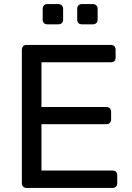

<svg xmlns="http://www.w3.org/2000/svg" viewBox="-20 -920 646 940"><path d="M110 0Q99 0 93 -6.5Q87 -13 87 -23V-676Q87 -687 93 -693.5Q99 -700 110 -700H523Q534 -700 540 -693.5Q546 -687 546 -676V-638Q546 -627 540 -621Q534 -615 523 -615H183V-396H501Q512 -396 518 -389.5Q524 -383 524 -372V-335Q524 -325 518 -318.5Q512 -312 501 -312H183V-85H531Q542 -85 548 -79Q554 -73 554 -62V-23Q554 -13 548 -6.5Q542 0 531 0ZM381 -801Q370 -801 364 -807Q358 -813 358 -823V-877Q358 -887 364 -893.5Q370 -900 381 -900H435Q445 -900 451.5 -893.5Q458 -887 458 -877V-823Q458 -813 451.5 -807Q445 -801 435 -801ZM211 -801Q201 -801 195 -807Q189 -813 189 -823V-877Q189 -887 195 -893.5Q201 -900 211 -900H266Q276 -900 282.5 -893.5Q289 -887 289 -877V-823Q289 -813 282.5 -807Q276 -801 266 -801Z"/></svg>

Font: Rubik Light
Style: Regular
Weight: 400
Version: Version 2.101